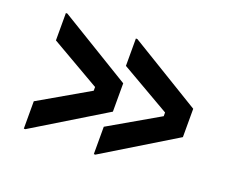

<svg xmlns="http://www.w3.org/2000/svg" viewBox="-85 -614 871 732"><g transform="rotate(20 351.0 -247.5)"><path d="M353 -13V-124L554 -240V-255L353 -371V-482H359L650 -305V-190L359 -13ZM69 -13V-124L270 -240V-255L69 -371V-482H75L366 -305V-190L75 -13Z"/></g></svg>

Font: Space Grotesk Medium
Style: Regular
Weight: 500
Designer: Florian Karsten
Foundry: Florian Karsten
Version: Version 2.000